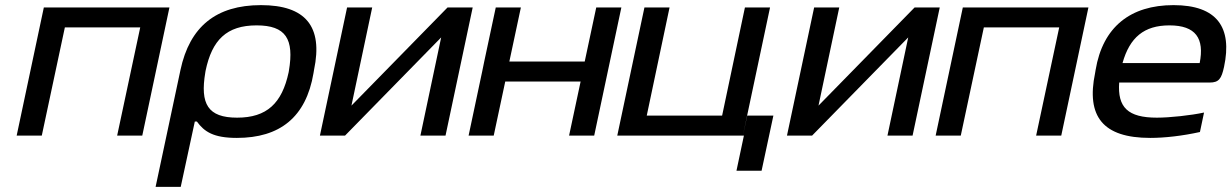

<svg xmlns="http://www.w3.org/2000/svg" viewBox="-20 -529 4804 749"><path d="M45 0H143L233 -422H527L437 0H535L641 -500H151Z M1203 -244 1205 -256C1241 -427 1171 -509 998 -509C823 -509 720 -425 684 -256L587 200H685L740 -55H748C777 -15 813 9 904 9C1071 9 1174 -71 1203 -244ZM781 -247 782 -253C807 -373 864 -430 981 -430C1095 -430 1128 -377 1107 -253L1106 -247C1080 -126 1021 -70 905 -70C791 -70 760 -123 781 -247Z M1228 0H1326L1701 -383L1620 0H1718L1824 -500H1726L1351 -117L1432 -500H1334Z M1808 0H1906L1951 -211H2245L2200 0H2298L2404 -500H2306L2261 -289H1967L2012 -500H1914L1869 -289L1861 -250Z M2494 -500 2388 0H2878L2984 -500H2886L2797 -78H2503L2592 -500ZM2853 137H2951L2997 -78H2895L2878 0H2882Z M3050 0H3148L3523 -383L3442 0H3540L3646 -500H3548L3173 -117L3254 -500H3156Z M3630 0H3728L3818 -422H4112L4022 0H4120L4226 -500H3736Z M4755 -268C4788 -422 4728 -509 4558 -509C4390 -509 4282 -424 4254 -256L4252 -244C4217 -75 4282 9 4467 9C4524 9 4593 1 4661 -14L4677 -90C4626 -79 4544 -70 4493 -70C4380 -70 4339 -110 4346 -207H4699C4735 -207 4745 -222 4755 -268ZM4359 -283C4387 -383 4443 -430 4542 -430C4645 -430 4679 -379 4660 -283Z"/></svg>

Font: LT Wave
Style: Italic
Weight: 400
Designer: Daniel Lyons
Version: Version 2.5 (Glyphs App)